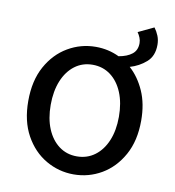

<svg xmlns="http://www.w3.org/2000/svg" viewBox="-73 -681 690 758"><g transform="rotate(10 271.5 -301.5)"><path d="M271.5 12.2Q211.9 12.2 160.2 -17.8Q108.4 -47.9 76.9 -105Q45.4 -162.1 45.4 -242.7Q45.4 -324.2 76.9 -381.3Q108.4 -438.5 160.2 -468.8Q211.9 -499 271.5 -499Q322.3 -499 365.7 -478Q399.9 -483.9 419.2 -499.3Q438.5 -514.6 438.5 -543Q438.5 -554.2 434.3 -564.7Q430.2 -575.2 423.3 -585L485.8 -614.7Q496.1 -601.1 502.7 -584.7Q509.3 -568.4 509.3 -548.8Q509.3 -503.9 481.4 -479.5Q453.6 -455.1 416.5 -444.3Q453.1 -411.6 475.6 -360.8Q498 -310.1 498 -242.7Q498 -162.1 466.3 -105Q434.6 -47.9 383.1 -17.8Q331.5 12.2 271.5 12.2ZM271.5 -60.1Q312.5 -60.1 343.5 -83Q374.5 -106 391.6 -147Q408.7 -188 408.7 -242.7Q408.7 -297.9 391.6 -339.4Q374.5 -380.9 343.5 -404.1Q312.5 -427.2 271.5 -427.2Q231 -427.2 200.2 -404.1Q169.4 -380.9 152.3 -339.4Q135.3 -297.9 135.3 -242.7Q135.3 -188 152.3 -147Q169.4 -106 200.2 -83Q231 -60.1 271.5 -60.1Z"/></g></svg>

Font: Varta Light Medium
Style: Regular
Weight: 500
Version: Version 1.004